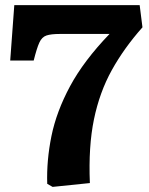

<svg xmlns="http://www.w3.org/2000/svg" viewBox="-20 -720 583 752"><path d="M186 12 165 0Q162 -91 181.5 -187Q201 -283 254.5 -382.5Q308 -482 409 -587H214Q180 -587 162 -581Q144 -575 134 -553Q124 -531 112 -483H20L36 -700H527L538 -613Q466 -532 418 -445.5Q370 -359 348 -252.5Q326 -146 332 -3Z"/></svg>

Font: Literata 12pt
Style: Bold
Weight: 700
Designer: Latin by Veronika Burian and Jose Scaglione. Greek by Irene Vlachou. Cyrillic by Vera Evstafieva.
Foundry: TypeTogether
Version: Version 3.002